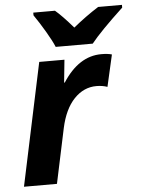

<svg xmlns="http://www.w3.org/2000/svg" viewBox="-54 -809 629 852"><g transform="rotate(-5 260.5 -383.0)"><path d="M126.5 -766.1H223.1Q253.9 -740.2 302.2 -684.1Q358.4 -730 415.5 -766.1H521.5V-753.9Q418 -657.2 377.4 -606H212.4Q201.7 -632.3 176.3 -675.5Q150.9 -718.8 126.5 -753.9ZM411.1 -556.2Q439.9 -556.2 458 -550.8L425.8 -409.2Q403.8 -417 377 -417Q320.3 -417 277.6 -372.3Q234.9 -327.6 216.8 -244.1L165 0H18.1L133.8 -545.9H246.1L235.8 -444.8H238.8Q310.5 -556.2 411.1 -556.2Z"/></g></svg>

Font: Zoram GWebM
Style: Bold Italic
Weight: 700
Italic angle: -12°
Foundry: Ascender Corporation
Version: Version 1.000